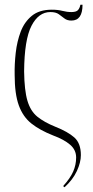

<svg xmlns="http://www.w3.org/2000/svg" viewBox="-20 -584 393 812"><path d="M42 -267Q41 -312 46.5 -360.5Q52 -409 67.5 -450Q83 -491 114.5 -517Q146 -543 199 -543Q225 -543 244 -538Q263 -533 282 -533Q302 -533 309.5 -541Q317 -549 320 -564H329Q329 -497 282 -497Q264 -497 252.5 -506Q241 -515 228.5 -524Q216 -533 193 -533Q143 -533 113 -474.5Q83 -416 82 -282Q83 -202 96 -158Q109 -114 138 -90.5Q167 -67 214 -48Q267 -27 294.5 -2.5Q322 22 322 72Q322 103 305 139.5Q288 176 253 208L247 203Q277 170 289.5 141.5Q302 113 302 82Q302 50 276.5 28Q251 6 205 -11Q149 -33 113 -61.5Q77 -90 59.5 -138.5Q42 -187 42 -267Z"/></svg>

Font: Noto Serif Display ExtraCondensed ExtraLight
Style: Regular
Weight: 200
Width: 2
Designer: Monotype Design Team
Foundry: Monotype Imaging Inc.
Version: Version 2.009